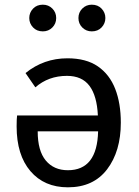

<svg xmlns="http://www.w3.org/2000/svg" viewBox="-20 -788 593 820"><path d="M270 12Q169 12 110 -57Q51 -126 51 -248Q51 -281 53 -295H398Q394 -379 362 -421.5Q330 -464 266 -464Q187 -464 131 -415L89 -476Q167 -539 268 -539Q348 -539 398 -504.5Q448 -470 472 -408.5Q496 -347 496 -264Q496 -142 437.5 -65Q379 12 270 12ZM270 -61Q395 -61 399 -227H141Q141 -144 175.5 -102.5Q210 -61 270 -61ZM163 -654Q137 -654 121 -671Q105 -688 105 -711Q105 -734 121 -751Q137 -768 163 -768Q187 -768 203.5 -751.5Q220 -735 220 -711Q220 -687 203.5 -670.5Q187 -654 163 -654ZM372 -654Q348 -654 331.5 -670.5Q315 -687 315 -711Q315 -735 331.5 -751.5Q348 -768 372 -768Q398 -768 414 -751Q430 -734 430 -711Q430 -688 414 -671Q398 -654 372 -654Z"/></svg>

Font: Trujillo
Style: Regular
Weight: 400
Designer: Fira Sans original fonts by bBox Type GmbH, Carrois Corporate GbR, & Edenspiekermann AG / Changes by Cristiano Sobral
Foundry: Fira Sans original fonts by bBox Type GmbH, Carrois Corporate GbR, & Edenspiekermann AG / Changes by Cristiano Sobral
Version: Version 4.301;October 17, 2021;FontCreator 14.0.0.2814 64-bi